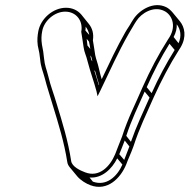

<svg xmlns="http://www.w3.org/2000/svg" viewBox="-20 -605 733 742"><path d="M128 -484C125 -467 123 -451 126 -429L132 -400C133 -393 134 -386 135 -377C138 -344 145 -333 153 -303C162 -267 174 -233 184 -198C206 -126 228 -56 240 21C241 29 245 36 250 42L279 77C292 92 313 105 330 111C395 135 446 84 468 30C477 5 484 -7 496 -40C519 -111 545 -163 574 -229C604 -295 635 -354 671 -411L678 -422C702 -463 694 -500 675 -523L646 -558C639 -566 631 -573 623 -577C573 -602 517 -565 495 -530L488 -519C480 -504 473 -496 464 -480C432 -424 403 -362 373 -299C369 -311 366 -325 363 -337C357 -364 352 -373 348 -392C345 -415 342 -429 339 -449C343 -474 337 -496 323 -513L294 -549C280 -565 260 -575 235 -575C185 -575 137 -533 128 -484ZM294 -482C297 -460 300 -447 303 -423C306 -401 313 -392 319 -366C329 -327 343 -290 353 -252L357 -233L367 -253C404 -330 438 -406 477 -474C486 -489 491 -497 500 -513L507 -524C526 -554 573 -583 614 -563C644 -549 662 -507 636 -463L629 -452C592 -394 561 -335 531 -268C503 -202 475 -150 452 -78C440 -46 434 -34 425 -9C405 39 363 82 309 61C290 54 258 39 255 17C243 -61 221 -132 199 -204C189 -239 175 -274 167 -309C159 -341 153 -350 150 -381C149 -390 148 -399 147 -406L142 -433C139 -453 140 -469 143 -484C150 -525 191 -560 232 -560C275 -560 302 -524 294 -482ZM333 -385C334 -378 336 -373 337 -368L333 -373C331 -380 330 -386 329 -391ZM329 -416 318 -429C317 -439 316 -447 315 -455L324 -444C326 -433 328 -424 329 -416ZM348 -329C352 -312 358 -295 363 -278C363 -277 362 -277 362 -276C356 -295 350 -315 344 -334ZM670 -438 651 -462C660 -479 664 -496 663 -511C677 -493 683 -467 670 -438ZM655 -412C622 -359 593 -305 566 -245L547 -268C574 -329 602 -383 635 -436ZM558 -228C532 -169 508 -120 486 -57L468 -80C489 -144 513 -192 539 -251ZM480 -39C471 -16 466 -3 460 13L441 -9C448 -27 454 -40 462 -62ZM433 7 453 31C433 77 391 116 339 97L326 81C375 85 413 47 433 7ZM310 -487C311 -492 311 -497 311 -502C318 -493 323 -482 325 -470Z"/></svg>

Font: Blanket
Style: Ugh
Weight: 900
Foundry: Cannot Into Space Fonts
Version: Version 0.9